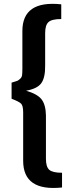

<svg xmlns="http://www.w3.org/2000/svg" viewBox="-20 -790 371 978"><path d="M292 -768V-693Q244 -693 227 -677.5Q210 -662 210 -621V-458Q211 -395 190.5 -366.5Q170 -338 113 -328Q171 -311 192 -283.5Q213 -256 214 -202V19Q214 60 231 75Q248 90 296 90V165Q98 186 98 29V-218Q98 -252 87 -262.5Q76 -273 39 -287V-369Q62 -376 67.5 -378Q73 -380 82 -388Q91 -396 92.5 -407.5Q94 -419 94 -442V-632Q94 -789 292 -768Z"/></svg>

Font: Exo 2 Semi Bold
Style: Regular
Weight: 600
Designer: Natanael Gama
Version: Version 1.001;PS 001.001;hotconv 1.0.88;makeotf.lib2.5.64775